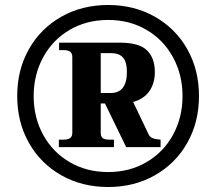

<svg xmlns="http://www.w3.org/2000/svg" viewBox="-20 -740 868 770"><path d="M778 -355Q778 -250 731 -167Q684 -84 601 -37Q518 10 414 10Q309 10 226 -37Q143 -84 96 -167Q49 -250 49 -355Q49 -460 96 -543Q143 -626 226 -673Q309 -720 414 -720Q518 -720 601 -673Q684 -626 731 -543Q778 -460 778 -355ZM712 -355Q712 -440 674 -510Q636 -580 568 -620Q500 -660 414 -660Q327 -660 259 -620Q191 -580 153 -510Q115 -440 115 -355Q115 -269 153 -199.5Q191 -130 259 -90Q327 -50 414 -50Q500 -50 568 -90Q636 -130 674 -199.5Q712 -269 712 -355ZM624 -180V-150H486L401 -325H384V-207Q384 -193 391.5 -186.5Q399 -180 418 -180H437V-150H216V-180H235Q253 -180 261.5 -186.5Q270 -193 270 -207V-511Q270 -525 262 -532Q254 -539 236 -539H217V-569H460Q538 -569 569.5 -538Q601 -507 601 -451Q601 -406 579 -374.5Q557 -343 514 -331L577 -199Q583 -189 594.5 -185Q606 -181 624 -180ZM384 -367H424Q489 -367 489 -452Q489 -491 473.5 -509Q458 -527 424 -527H384Z"/></svg>

Font: Taviraj Bold
Style: Regular
Weight: 700
Designer: Katatrad Team
Foundry: CadsonDemak
Version: Version 1.030